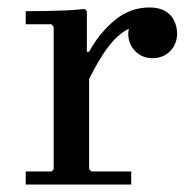

<svg xmlns="http://www.w3.org/2000/svg" viewBox="-20 -495 512 515"><path d="M219 -356Q246 -406 287.5 -440.5Q329 -475 381 -475Q407 -475 423.5 -465Q440 -455 447.5 -439Q455 -423 455 -405Q455 -377 436.5 -358Q418 -339 389 -339Q361 -339 342.5 -358Q324 -377 324 -405Q324 -417 330.5 -431.5Q337 -446 344 -453L343 -425Q324 -419 305.5 -405.5Q287 -392 266 -363.5Q245 -335 219 -283ZM219 -41 226 -35H332V0H49V-35H118L124 -41V-423L118 -430H49V-465Q75 -465 101.5 -465.5Q128 -466 154.5 -467Q181 -468 207 -471L213 -465V-356H219Z"/></svg>

Font: Brygada 1918 Medium
Style: Regular
Weight: 500
Designer: Mateusz Machalski | Borys Kosmynka | Przemek Hoffer
Foundry: NIEPODLEGLA 2018
Version: Version 3.006